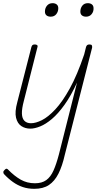

<svg xmlns="http://www.w3.org/2000/svg" viewBox="-20 -795 655 1209"><path d="M171 15Q139 15 114.5 -1Q90 -17 81 -53.5Q72 -90 89 -152L178 -500Q181 -508 185 -511.5Q189 -515 200 -515Q209 -515 214 -510.5Q219 -506 216 -499L130 -159Q117 -110 118 -79.5Q119 -49 134 -34Q149 -19 175 -19Q205 -19 244 -38.5Q283 -58 328 -106Q373 -154 419.5 -238Q466 -322 510 -452L522 -500Q525 -508 529.5 -511.5Q534 -515 544 -515Q556 -515 558.5 -509Q561 -503 560 -495L388 180Q372 251 348 298.5Q324 346 288 370Q252 394 196 394Q157 394 124 383Q91 372 61.5 351Q32 330 5 301Q1 296 1 289Q1 282 9 275Q16 267 21.5 267.5Q27 268 31 273Q70 313 110 336Q150 359 200 359Q244 359 271.5 339Q299 319 317 278.5Q335 238 351 177L465 -275Q427 -192 386.5 -135.5Q346 -79 307 -46Q268 -13 233 1Q198 15 171 15ZM299 -690Q283 -690 273 -698Q263 -706 263 -722Q263 -744 276 -759.5Q289 -775 311 -775Q327 -775 337 -767Q347 -759 347 -743Q347 -722 334.5 -706Q322 -690 299 -690ZM522 -690Q506 -690 496 -698Q486 -706 486 -722Q486 -744 498.5 -759.5Q511 -775 533 -775Q549 -775 559 -767Q569 -759 569 -743Q570 -722 557 -706Q544 -690 522 -690Z"/></svg>

Font: Playwrite IS Thin
Style: Regular
Weight: 250
Designer: Veronika Burian, José Scaglione
Foundry: TypeTogether
Version: Version 1.002